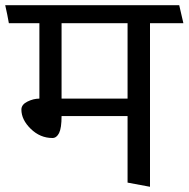

<svg xmlns="http://www.w3.org/2000/svg" viewBox="-31 -700 723 736"><path d="M458 -255H205Q205 -209 195.5 -190Q186 -171 170 -171Q123 -171 87 -206Q51 -241 51 -280Q51 -299 74 -310.5Q97 -322 120 -322V-611H3Q0 -628 -3.5 -645.5Q-7 -663 -11 -680H656Q660 -663 664 -645.5Q668 -628 672 -611H544V16L458 0ZM458 -611H205V-322H458Z"/></svg>

Font: Palanquin
Style: Regular
Weight: 400
Designer: Pria Ravichandran
Version: Version 1.0.4